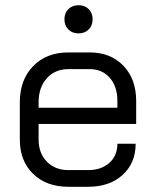

<svg xmlns="http://www.w3.org/2000/svg" viewBox="-20 -708 592 736"><path d="M56 -173V-316Q56 -402 107 -454.5Q158 -507 242 -507H324Q404 -507 453 -456Q502 -405 502 -321V-233H128V-173Q128 -121 159.5 -88.5Q191 -56 242 -56H318Q368 -56 399 -83.5Q430 -111 430 -157H500Q500 -83 450 -37.5Q400 8 318 8H242Q158 8 107 -41.5Q56 -91 56 -173ZM430 -295V-321Q430 -376 401 -409.5Q372 -443 324 -443H242Q191 -443 159.5 -408Q128 -373 128 -316V-295ZM227 -634Q227 -658 242 -673Q257 -688 281 -688Q305 -688 320 -673Q335 -658 335 -634Q335 -610 320 -595Q305 -580 281 -580Q257 -580 242 -595Q227 -610 227 -634Z"/></svg>

Font: Stavian Regular
Style: Regular
Weight: 400
Version: Version 1.000; ttfautohint (v1.6)